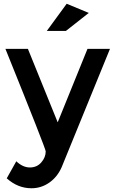

<svg xmlns="http://www.w3.org/2000/svg" viewBox="-20 -793 614 1025"><path d="M148 212Q75 212 16 159L67 68Q102 101 139.5 101Q177 101 200.5 74Q224 47 224 15Q224 1 9 -532H129L288 -140L447 -532H567L309 100Q286 152 243 182Q200 212 148 212ZM332 -628H230L336 -773L454 -724Z"/></svg>

Font: Montreal
Style: Regular
Weight: 400
Designer: Julieta Ulanovsky, usr_local_share
Foundry: Julieta Ulanovsky, usr_local_share
Version: Version 2.001